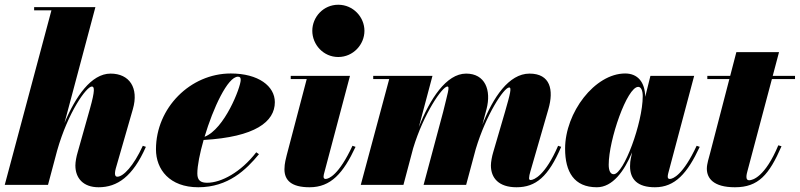

<svg xmlns="http://www.w3.org/2000/svg" viewBox="-20 -780 3374 810"><path d="M359.5 -321.5 307.5 -137C302.5 -120.5 298 -97.5 298 -82C298 -29 330.5 10 396 10C474.5 10 540 -34.5 595.5 -160.5L582.5 -165C543.5 -79.5 500 -34.5 475 -34.5C468.5 -34.5 465 -38 465 -49.5C465 -54.5 467 -64.5 468.5 -69.5L540.5 -319.5C566.5 -409.5 526 -469.5 446.5 -469.5C365 -469.5 298.5 -372.5 252 -261L382.5 -750H124V-736.5H197L0 0H182.5L221 -144.5C267.5 -308 345 -415 367.5 -415C378.5 -415 381.5 -399.5 359.5 -321.5Z M812.5 -48C812.5 -81.5 823 -133.5 839 -189.5C1056.5 -202 1139.5 -266.5 1139.5 -349C1139.5 -416.5 1070.5 -470 953.5 -470C783 -470 638 -325 638 -150C638 -65 695.5 10 816.5 10C943 10 1018.5 -64 1072.5 -129.5L1061 -137.5C996 -53 913 -9 854 -9C827.5 -9 812.5 -18 812.5 -48ZM984 -456.5C993 -456.5 995.5 -451.5 995.5 -443C995.5 -411.5 927 -235 843 -203C879 -323.5 940.5 -456.5 984 -456.5Z M1297.5 -650C1297.5 -592 1344 -539.5 1407 -539.5C1470 -539.5 1517.5 -592 1517.5 -650C1517.5 -708 1470 -760 1407 -760C1344 -760 1297.5 -708 1297.5 -650ZM1480 -160.5 1467 -165C1409.5 -41.5 1367 -25 1353.5 -25C1348 -25 1345 -28.5 1345 -34.5C1345 -40 1346.5 -45.5 1348 -51L1456.5 -460H1206.5V-446.5H1274L1189.5 -125C1187 -114 1180 -91 1180 -66C1180 -19.5 1209 10 1286 10C1376 10 1428 -49 1480 -160.5Z M1946.5 0 1987 -151C2030.5 -296 2106 -411 2128 -411C2139 -411 2133 -386 2110.5 -308L2060.5 -137C2055.5 -120.5 2051 -96.5 2051 -82C2051 -29 2084 10 2159 10C2240.5 10 2293.5 -34.5 2347.5 -160.5L2334.5 -165C2280 -39 2232 -20.5 2218.5 -20.5C2213.5 -20.5 2212 -24 2212 -28.5C2212 -35 2214.5 -47 2217.5 -56.5L2293.5 -319.5C2317 -400.5 2302 -469.5 2214 -469.5C2126.5 -469.5 2060 -368.5 2015 -254L2032.5 -319.5C2053.5 -400 2026.5 -469.5 1946.5 -469.5C1862.5 -469.5 1793.5 -361.5 1747 -244L1804.5 -460H1554.5V-446.5H1622L1502 0H1682L1723 -154.5C1766.5 -298.5 1845.5 -415 1867.5 -415C1878.5 -415 1868.5 -387 1849.5 -308L1767 0Z M2932 -160.5 2919 -165C2861.5 -41.5 2819 -25 2805.5 -25C2800 -25 2797 -28.5 2797 -34C2797 -38.5 2797.5 -43 2799 -48.5L2908.5 -460H2724L2702 -371.5C2701 -434.5 2669.5 -470 2617.5 -470C2489.5 -470 2364 -305.5 2364 -152.5C2364 -55 2402 10 2498 10C2564.5 10 2613.5 -58 2646.5 -137L2641 -110C2639.5 -103 2638 -93 2638 -78.5C2638 -23.5 2669.5 10 2743 10C2828 10 2880 -49 2932 -160.5ZM2691.5 -374C2691.5 -262 2611.5 -45 2569 -45C2554 -45 2548 -62.5 2548 -85C2548 -190 2625.5 -413.5 2672.5 -413.5C2684 -413.5 2691.5 -399.5 2691.5 -374Z M3277 -163 3263.5 -167C3207.5 -33 3155 -19.5 3140.5 -19.5C3133 -19.5 3129 -24 3129 -33.5C3129 -42.5 3131.5 -52 3133.5 -59L3236.5 -446.5H3334V-460H3240L3266.5 -560H3086.5L3060.5 -460H2964V-446.5H3057L2976 -135C2971 -115 2962 -89 2962 -68.5C2962 -29 2988.5 10 3080.5 10C3179.5 10 3224.5 -42.5 3277 -163Z"/></svg>

Font: Bodoni* 16pt Fatface
Style: Italic
Weight: 900
Italic angle: -13°
Version: Version 2.3